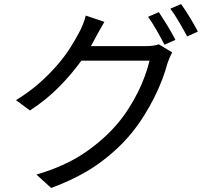

<svg xmlns="http://www.w3.org/2000/svg" viewBox="-20 -860 1040 949"><path d="M700 -632Q741 -632 765 -641L831 -601Q825 -590 818.5 -575Q812 -560 808 -548Q798 -510 781.5 -466.5Q765 -423 742.5 -378Q720 -333 692 -288.5Q664 -244 631 -203Q563 -120 468 -51.5Q373 17 233 69L160 3Q299 -38 395 -102.5Q491 -167 560 -248Q589 -282 615 -322.5Q641 -363 661.5 -404Q682 -445 696.5 -485.5Q711 -526 719 -560H382Q336 -496 273.5 -432Q211 -368 128 -314L59 -365Q123 -404 174 -449Q225 -494 264 -539.5Q303 -585 329.5 -627.5Q356 -670 373 -703Q381 -717 390 -740Q399 -763 404 -783L496 -752Q484 -732 472 -710Q460 -688 452 -674Q447 -663 441 -653Q435 -643 429 -632ZM765 -800Q774 -786 785 -769Q796 -752 807.5 -733.5Q819 -715 829 -696.5Q839 -678 847 -663L793 -639Q785 -654 775.5 -672Q766 -690 755 -709Q744 -728 733 -745.5Q722 -763 712 -777ZM875 -840Q885 -826 896.5 -808.5Q908 -791 919.5 -772Q931 -753 941 -735.5Q951 -718 958 -704L905 -680Q888 -712 865.5 -750.5Q843 -789 822 -817Z"/></svg>

Font: SpoqaHanSansJP-Regular
Style: Regular
Weight: 400
Designer: [Source Han Sans]
Ryoko NISHIZUKA  (kana & ideographs); Paul D. Hunt (Latin, Greek & Cyrillic); Wenlong ZHANG  (bopomofo
Foundry: Spoqa (http://bi.spoqa.com)
Version: Version 1.002.20150607